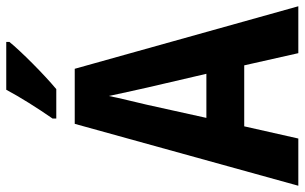

<svg xmlns="http://www.w3.org/2000/svg" viewBox="-200 -774 974 614"><g transform="rotate(-90 287.0 -467.0)"><path d="M460 -924V-934H307C283 -889 249 -835 215 -786V-774H309C357 -814 430 -887 460 -924ZM424 0H574L374 -715H198L0 0H151L190 -173H385ZM314 -483 358 -294H217L259 -484C265 -512 281 -573 287 -606C295 -568 304 -528 314 -483Z"/></g></svg>

Font: Noto Sans Telugu Condensed
Style: Bold
Weight: 700
Width: 3
Designer: Jelle Bosma - Monotype Design Team
Foundry: Monotype Imaging Inc.
Version: Version 2.005